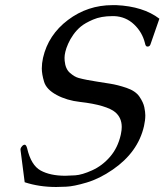

<svg xmlns="http://www.w3.org/2000/svg" viewBox="-20 -728 657 767"><path d="M462.4 -189.5 463.4 -194.8Q466.3 -208.5 466.3 -220.7Q466.3 -257.3 440.9 -279.3Q425.3 -293 388.9 -304Q352.5 -314.9 299.8 -320.8Q247.1 -326.7 206.3 -348.6Q165.5 -370.6 156.2 -401.1Q147 -431.6 147 -454.6Q147 -475.1 151.9 -497.1Q172.9 -588.9 251.5 -648.2Q330.1 -707.5 429.7 -707.5H444.3Q552.2 -702.6 616.7 -653.3L581.1 -550.8Q578.1 -542 569.8 -542H567.9Q561.5 -542.5 559.1 -555.7Q548.3 -599.6 515.4 -630.6Q482.4 -661.6 436.5 -663.6H428.7Q383.8 -663.6 351.6 -649.7Q319.3 -635.7 302.7 -621.8Q286.1 -607.9 273.2 -589.8Q260.3 -571.8 252.2 -553.2Q244.1 -534.7 241 -521Q237.8 -507.3 237.8 -497.1Q237.8 -491.2 238.3 -485.4Q241.2 -452.6 259.5 -436.8Q277.8 -420.9 294.2 -416.5Q310.5 -412.1 327.4 -408.9Q344.2 -405.8 366.7 -402.1Q389.2 -398.4 419.2 -393.8Q449.2 -389.2 485.4 -377Q521.5 -364.7 537.1 -341.8Q552.7 -318.8 556.6 -299.3Q560.5 -279.8 560.5 -267.1Q560.5 -247.6 555.2 -224.1Q531.2 -119.6 430.2 -50.3Q377.9 -14.2 326.2 1.2Q274.4 16.6 244.4 17.8Q214.4 19 204.1 19Q136.2 19 78.6 0L62 -128.9Q61.5 -131.3 62.5 -135Q63.5 -138.7 68.4 -144.3Q73.2 -149.9 79.6 -149.9Q85 -148.4 88.4 -135.7Q104 -67.9 142.3 -46.9Q180.7 -25.9 240.7 -25.9Q253.4 -25.9 280.5 -27.6Q307.6 -29.3 348.1 -47.6Q388.7 -65.9 419.7 -101.8Q450.7 -137.7 462.4 -189.5Z"/></svg>

Font: Caudex
Style: Italic
Weight: 400
Italic angle: -13°
Version: Version 1.04